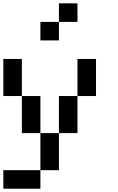

<svg xmlns="http://www.w3.org/2000/svg" viewBox="-20 -909 707 1151"><path d="M555.6 -333.3H444.4V-555.6H555.6ZM111.1 -333.3H0V-555.6H111.1ZM333.3 111.1H222.2V-111.1H333.3ZM222.2 222.2H0V111.1H222.2ZM222.2 -111.1H111.1V-333.3H222.2ZM444.4 -111.1H333.3V-333.3H444.4ZM444.4 -777.8H333.3V-888.9H444.4ZM333.3 -666.7H222.2V-777.8H333.3Z"/></svg>

Font: Pixeloid Sans
Style: Regular
Weight: 400
Designer: GGBotNet
Foundry: GGBotNet
Version: 0.5